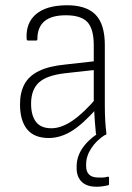

<svg xmlns="http://www.w3.org/2000/svg" viewBox="-20 -513 500 729"><path d="M350 0Q345 0 344 -7Q342 -27 340 -53.5Q338 -80 337 -103L336 -120V-341Q336 -403 312 -429Q288 -455 230 -455Q122 -455 122 -365Q122 -359 117 -359H87Q81 -359 81 -367Q78 -426 116.5 -459Q155 -492 231 -493Q306 -494 342 -458Q378 -422 378 -342V-114Q378 -83 379.5 -56Q381 -29 384 -6Q384 0 378 0ZM165 11Q110 11 83 -22Q56 -55 56 -117Q56 -162 73 -193.5Q90 -225 128 -243.5Q166 -262 228 -268L344 -281V-248L228 -235Q157 -227 127.5 -199.5Q98 -172 98 -119Q98 -75 116.5 -50.5Q135 -26 175 -26Q213 -26 255.5 -55Q298 -84 348 -143L349 -103Q294 -41 251.5 -15Q209 11 165 11ZM347 196Q309 196 290 177Q271 158 271 126V119Q271 80 295.5 46Q320 12 365 -14L379 -8V-1Q346 20 326.5 50Q307 80 307 111V117Q307 161 353 161Q362 161 370.5 161Q379 161 388 158Q394 157 394 162V186Q394 188 393 189Q392 190 389 191Q380 193 369 194.5Q358 196 347 196Z"/></svg>

Font: Sofia Sans Semi Condensed ExtraLight
Style: Regular
Weight: 250
Version: Version 4.100